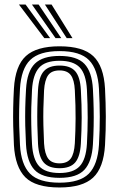

<svg xmlns="http://www.w3.org/2000/svg" viewBox="-20 -812 521 841"><path d="M240.8 9.2Q135.8 9.2 91.1 -35.4Q46.5 -80 41 -176.5Q38.8 -220.2 37.9 -259.9Q37 -299.5 37.8 -339.5Q38.5 -379.5 41 -424.2Q46.8 -524 93.5 -566.6Q140.2 -609.2 240.8 -609.2Q343 -609.2 388.8 -565.9Q434.5 -522.5 440 -424Q443.2 -361.2 443.5 -302.4Q443.8 -243.5 440 -176.5Q434 -76.8 387.6 -33.8Q341.2 9.2 240.8 9.2ZM240.8 -11.8Q329.8 -11.8 369 -51.2Q408.2 -90.8 413.5 -178Q417.2 -245 417.1 -301.2Q417 -357.5 413.5 -422.8Q408.8 -508.8 370 -548.5Q331.2 -588.2 240.8 -588.2Q152.5 -588.2 112.5 -549.5Q72.5 -510.8 67.5 -422.8Q64.8 -373.8 64 -334Q63.2 -294.2 64.2 -257.1Q65.2 -220 67.5 -177.8Q72.2 -91.2 111.4 -51.5Q150.5 -11.8 240.8 -11.8ZM240.8 -33Q163.5 -33 130.8 -68.4Q98 -103.8 93.8 -180.2Q91.5 -223.5 90.6 -262Q89.8 -300.5 90.6 -339.2Q91.5 -378 94 -421Q98.5 -499.5 132.8 -533.2Q167 -567 240.8 -567Q316.8 -567 349.8 -532.4Q382.8 -497.8 387 -421.5Q389.5 -374.8 390.2 -336.1Q391 -297.5 390.2 -260.1Q389.5 -222.8 387 -179.5Q382.5 -103.8 349.8 -68.4Q317 -33 240.8 -33ZM240.8 -54.2Q301.2 -54.2 329 -83.9Q356.8 -113.5 360.8 -182.2Q364 -240.5 364.1 -296Q364.2 -351.5 360.8 -418.8Q357 -487.8 329.1 -516.8Q301.2 -545.8 240.8 -545.8Q177.8 -545.8 150.9 -515.1Q124 -484.5 120.2 -418.5Q118 -380.2 117.1 -342.8Q116.2 -305.2 117 -265.6Q117.8 -226 120.2 -181.2Q124 -113.8 151.5 -84Q179 -54.2 240.8 -54.2ZM240.8 -75.2Q193.5 -75.2 171.6 -100.1Q149.8 -125 146.5 -182Q144.5 -224.5 143.6 -262.6Q142.8 -300.8 143.5 -338.6Q144.2 -376.5 146.5 -417.8Q150 -475.8 172.1 -500.2Q194.2 -524.8 240.8 -524.8Q287.8 -524.8 309.5 -500Q331.2 -475.2 334.2 -418Q338 -350.8 337.8 -295.9Q337.5 -241 334.2 -183Q331 -125.8 309.5 -100.5Q288 -75.2 240.8 -75.2ZM240.8 -96.5Q274.2 -96.5 289.6 -117.1Q305 -137.8 307.8 -184.5Q310.8 -238.2 311.1 -292Q311.5 -345.8 307.8 -416.8Q305.5 -462.5 290.1 -483Q274.8 -503.5 240.8 -503.5Q205.5 -503.5 190.6 -482.1Q175.8 -460.8 173 -416.5Q170.8 -373.2 170 -336.5Q169.2 -299.8 170.1 -263.1Q171 -226.5 173 -183.5Q175.8 -138.5 191 -117.5Q206.2 -96.5 240.8 -96.5ZM174.2 -645 63 -792H92.2L199.5 -645ZM223.2 -645 120 -792H149.2L248.2 -645ZM272.2 -645 176.8 -792H206L297.5 -645Z"/></svg>

Font: Big Shoulders Inline Text Thin ExtraBold
Style: Regular
Weight: 800
Version: Version 2.002